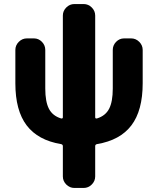

<svg xmlns="http://www.w3.org/2000/svg" viewBox="-20 -710 782 950"><path d="M282 3Q168 -16 112 -89.5Q56 -163 56 -298V-463Q56 -486 73 -503Q90 -520 113 -520H148Q171 -520 187.5 -503Q204 -486 204 -463V-272Q204 -207 222 -172Q240 -137 282 -124Q291 -122 291 -130V-633Q291 -656 308 -673Q325 -690 348 -690H394Q417 -690 434 -673Q451 -656 451 -633V-130Q451 -122 460 -124Q502 -137 520 -172Q538 -207 538 -272V-463Q538 -486 554.5 -503Q571 -520 594 -520H629Q652 -520 669 -503Q686 -486 686 -463V-298Q686 -163 630 -89.5Q574 -16 460 3Q451 5 451 13V163Q451 186 434 203Q417 220 394 220H348Q325 220 308 203Q291 186 291 163V13Q291 5 282 3Z"/></svg>

Font: Rounded Mplus 1c ExtraBold
Style: Regular
Weight: 800
Version: Version 1.059.20150529